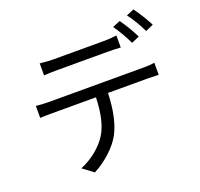

<svg xmlns="http://www.w3.org/2000/svg" viewBox="-151 -1021 1302 1247"><g transform="rotate(-20 500.0 -397.5)"><path d="M203 -731Q261 -725 294 -725H640Q690 -725 733 -731V-648Q690 -651 640 -651H295Q242 -651 203 -648ZM85 -480Q130 -475 171 -475H826Q874 -475 904 -480V-397Q860 -399 826 -399H554Q549 -227 495 -125Q468 -75 414.5 -25.5Q361 24 298 57L224 2Q283 -22 333.5 -63Q384 -104 413 -151Q466 -234 471 -399H171Q112 -399 85 -397ZM785 -812Q833 -745 867 -675L813 -651Q774 -731 732 -790ZM895 -852Q944 -784 979 -716L925 -692Q883 -777 842 -830Z"/></g></svg>

Font: Swei Fan Sans CJK TC
Style: Regular
Weight: 400
Version: Version 2.130